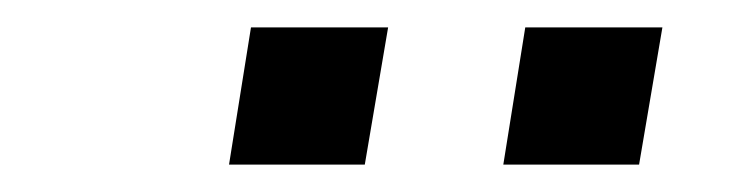

<svg xmlns="http://www.w3.org/2000/svg" viewBox="-20 -740 540 140"><path d="M446 -620H347L363 -720H463ZM147 -620 163 -720H263L246 -620Z"/></svg>

Font: Iosevka SS04 Light
Style: Italic
Weight: 300
Italic angle: -9°
Monospace: yes
Designer: Belleve Invis
Foundry: Belleve Invis
Version: Version 19.0.0; ttfautohint (v1.8.4)